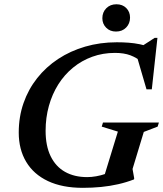

<svg xmlns="http://www.w3.org/2000/svg" viewBox="-20 -890 783 922"><path d="M398.5 -39.5Q419 -39.5 441.8 -43.5Q464.5 -47.5 486.5 -55Q508.5 -62.5 525 -72.5L475.5 -28L546 -258L468.5 -282L474.5 -301.5H743L737 -282L670.5 -256.5L616.5 -78.5L624.5 -33.5L623.5 -28.5Q587.5 -14.5 548 -5.5Q508.5 3.5 465.8 7.8Q423 12 377.5 12Q279 12 210.2 -20.5Q141.5 -53 105.8 -112.8Q70 -172.5 70 -253.5Q70 -329 93 -395Q116 -461 158.5 -514.8Q201 -568.5 259.5 -607Q318 -645.5 389.2 -666.2Q460.5 -687 541 -687Q570 -687 597.2 -685Q624.5 -683 651.5 -677.5Q678.5 -672 705 -662L647.5 -659.5L722.5 -708H736L709 -461H683.5L634 -630.5L669 -586.5Q637 -613 606 -624.5Q575 -636 532 -636Q474 -636 423 -617.5Q372 -599 330.8 -565.2Q289.5 -531.5 260 -484.8Q230.5 -438 214.8 -381.5Q199 -325 199 -262Q199 -189.5 223.2 -139.8Q247.5 -90 292.2 -64.8Q337 -39.5 398.5 -39.5ZM537 -738.5Q508 -738.5 489.8 -757Q471.5 -775.5 471.5 -802.5Q471.5 -831.5 490.5 -850.5Q509.5 -869.5 539 -869.5Q568.5 -869.5 586.5 -851.2Q604.5 -833 604.5 -805.5Q604.5 -777 585.8 -757.8Q567 -738.5 537 -738.5Z"/></svg>

Font: Newsreader 24pt SemiBold
Style: Italic
Weight: 600
Italic angle: -17°
Designer: Hugues Gentile
Foundry: Production Type
Version: Version 1.003